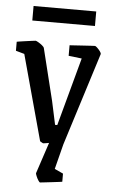

<svg xmlns="http://www.w3.org/2000/svg" viewBox="-57 -651 518 870"><g transform="rotate(5 201.5 -216.0)"><path d="M159 181Q156 181 150.5 172.5Q145 164 141 154Q137 144 137 141L184 -1Q177 0 169 1.5Q161 3 158 3Q156 3 149.5 -1Q143 -5 143 -5L37 -393L-2 -404V-445Q-2 -445 9.5 -447Q21 -449 37 -451Q53 -453 66.5 -455Q80 -457 83 -457Q86 -457 95.5 -451.5Q105 -446 113.5 -439Q122 -432 123 -427L181 -192L204 -85H214L298 -395L238 -402V-450Q238 -450 254.5 -451Q271 -452 292.5 -453.5Q314 -455 332 -456Q350 -457 353 -457Q356 -457 363 -450.5Q370 -444 376.5 -435.5Q383 -427 382 -422L249 0L220 114L259 132V169Q259 169 245 171Q231 173 212 175Q193 177 177.5 179Q162 181 159 181ZM60 -547V-613H345V-547Z"/></g></svg>

Font: Grenze Gotisch
Style: Regular
Weight: 400
Designer: Renata Polastri
Foundry: Omnibus-Type
Version: Version 1.001